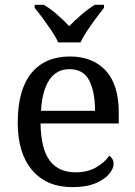

<svg xmlns="http://www.w3.org/2000/svg" viewBox="-20 -768 562 798"><path d="M280.3 9.8Q173.8 9.8 113.8 -60.5Q53.7 -130.9 53.7 -257.8Q53.7 -394.5 110.4 -463.9Q167 -533.2 270.5 -533.2Q365.2 -533.2 419.4 -474.6Q473.6 -416 473.6 -299.8V-254.9H148.4Q150.4 -148.4 187 -100.1Q223.6 -51.8 293.9 -51.8Q344.7 -51.8 380.4 -72.8Q416 -93.8 433.6 -120.1Q440.4 -117.2 446.3 -108.4Q452.1 -99.6 452.1 -86.9Q452.1 -67.4 433.6 -44.9Q415 -22.5 377 -6.3Q338.9 9.8 280.3 9.8ZM375 -307.6Q375 -385.7 351.1 -433.1Q327.1 -480.5 268.6 -480.5Q214.8 -480.5 185.1 -436Q155.3 -391.6 150.4 -307.6ZM221.7 -591.8Q211.9 -614.3 194.3 -640.1Q176.8 -666 158.2 -691.4Q139.6 -716.8 124 -735.4V-748H162.1Q190.4 -731.4 218.3 -707Q246.1 -682.6 267.6 -659.2Q290 -682.6 318.4 -707Q346.7 -731.4 374 -748H412.1V-735.4Q397.5 -716.8 378.4 -691.4Q359.4 -666 342.3 -640.1Q325.2 -614.3 314.5 -591.8Z"/></svg>

Font: Noto Serif Todhri
Style: Regular
Weight: 400
Designer: Mikhail Merkuryev
Version: Version 1.000; ttfautohint (v1.8.4.7-5d5b)